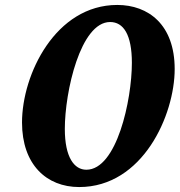

<svg xmlns="http://www.w3.org/2000/svg" viewBox="-20 -745 726 776"><path d="M300 11C557 11 686 -280 686 -466C686 -645 580 -725 454 -725C205 -725 69 -445 69 -250C69 -80 168 11 300 11ZM329 -59C280 -59 242 -109 242 -224C242 -374 305 -656 425 -656C479 -656 513 -605 513 -491C513 -341 452 -59 329 -59Z"/></svg>

Font: Noto Serif ExtraCondensed Black
Style: Italic
Weight: 900
Width: 2
Italic angle: -12°
Designer: Monotype Design Team
Foundry: Monotype Imaging Inc.
Version: Version 2.014